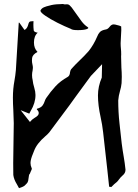

<svg xmlns="http://www.w3.org/2000/svg" viewBox="-20 -935 705 980"><path d="M77.1 25.4Q72.3 15.6 66.4 5.9Q50.8 -19 47.9 -42L47.4 -102.5Q47.4 -153.3 48.8 -203.6Q50.3 -253.9 50.3 -306.2Q49.8 -340.3 47.9 -374Q45.9 -405.3 45.9 -436.5Q45.9 -481.4 53.7 -522.9Q58.6 -549.8 61 -577.1Q64 -619.6 75.7 -819.3H78.6Q96.7 -794.9 105 -782.2L109.9 -785.2Q119.6 -792.5 124 -809.1Q126 -817.9 129.6 -822.5Q133.3 -827.1 150.9 -827.1L150.4 -808.6Q150.4 -793.9 152.3 -778.8Q154.8 -771 172.4 -768.1Q153.3 -751.5 153.3 -717.8Q153.3 -688.5 171.4 -669.9Q146.5 -656.7 144 -639.6Q143.1 -632.8 143.1 -626Q143.1 -616.2 145.5 -606.7Q147.9 -597.2 147.9 -588.4Q147.9 -581.5 146.5 -575.7Q143.6 -563.5 143.6 -551.3Q143.6 -537.6 147 -524.4V-523.9Q148.4 -508.8 154.8 -487.8Q161.1 -466.8 161.1 -450.2Q161.1 -409.2 136.7 -368.7L129.4 -355L85.4 -372.6L132.8 -312.5Q142.6 -325.2 155.3 -332.5Q163.6 -337.4 170.7 -343.5Q177.7 -349.6 177.7 -358.4Q177.7 -367.2 168 -376.5L168.5 -379.9Q189 -385.3 196.8 -396Q204.6 -406.7 208 -418Q210.9 -427.2 215.8 -434.6Q237.8 -466.8 262.9 -494.1Q288.1 -521.5 325.7 -542.5Q336.4 -548.8 337.4 -565.9Q338.9 -575.7 343.3 -582Q363.3 -604.5 385.3 -625.5Q410.2 -648.9 432.6 -674.3Q458 -706.1 476.1 -748.5Q481 -761.7 489.7 -771.2Q498.5 -780.8 520.5 -784.7Q530.3 -786.1 539.6 -798.3Q548.8 -810.5 560.1 -810.5Q563.5 -810.5 567.9 -809.6Q592.8 -804.2 598.6 -799.8L599.1 -781.7Q599.1 -766.6 595.7 -714.4Q595.7 -699.7 597.2 -686Q598.6 -674.3 598.6 -657.2L598.1 -647Q598.1 -618.2 599.6 -589.8Q601.6 -565.9 601.6 -542.5Q601.6 -526.4 600.6 -510.7Q598.6 -490.2 592.3 -469.7Q585.4 -446.3 583.5 -422.4Q583.5 -363.8 589.8 -306.6Q591.3 -295.4 592.3 -283.7Q600.6 -196.3 611.3 -136.2Q617.2 -102.5 620.6 -68.8Q620.6 -51.3 606 -39.6Q593.3 -28.3 585.9 -17.3Q578.6 -6.3 562.5 5.4Q559.1 7.8 555.7 12.2Q552.2 16.6 548.3 19.5Q546.4 19.5 544.9 19L537.1 18.1L527.8 -68.4L506.3 -260.3Q502 -298.8 493.7 -336.4Q480 -397.9 480 -447.8Q480 -493.2 499.5 -539.1L501 -607.4L443.8 -547.4Q428.2 -525.4 425.8 -522.9L368.2 -444.3Q368.2 -441.9 231.4 -259.3Q221.7 -248 211.9 -240.2Q167.5 -202.1 153.8 -164.6L148.4 -150.9Q135.7 -121.1 135.7 -103Q135.7 -89.8 141.6 -76.7Q142.6 -75.7 142.6 -73.7Q142.1 -69.8 137.2 -60.1L132.8 -49.3L132.3 -48.3Q127.9 -43.9 127.9 -39.6Q126 -22 123.8 -12.5Q121.6 -2.9 115.7 2.4Q112.8 4.9 110.8 7.3Q108.9 9.8 106 12.2Q98.6 18.6 77.1 25.4ZM377.4 -781.2Q348.6 -781.2 341.8 -787.6Q310.1 -800.3 273.2 -818.8Q236.3 -837.4 210.9 -855Q186.5 -871.6 186.5 -880.4V-881.3Q191.9 -892.6 204.6 -897.9Q217.3 -903.3 231.4 -906.2Q253.9 -913.1 282.2 -913.6L302.2 -914.6Q305.7 -912.6 312 -912.6L320.3 -913.1Q323.7 -913.1 327.1 -912.6Q335.4 -910.2 345.9 -896.7Q356.4 -883.3 369.4 -864Q382.3 -844.7 396.7 -825.9Q411.1 -807.1 427.2 -796.9Q430.7 -794.4 430.7 -792.5Q430.7 -789.6 422.9 -786.6Q408.7 -781.2 377.4 -781.2Z"/></svg>

Font: Unutterable
Style: Regular
Weight: 400
Designer: GGBotNet
Foundry: f0n7.com
Version: 1.00